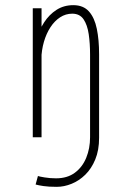

<svg xmlns="http://www.w3.org/2000/svg" viewBox="-20 -532 490 744"><path d="M127 150Q131.5 152 152.8 155.5Q174 159 197 159Q241 159 270.2 137.2Q299.5 115.5 314.2 79.2Q329 43 329 0L364 -2V2Q364 50 349.2 85.8Q334.5 121.5 310.5 145Q286.5 168.5 257.5 180.2Q228.5 192 200 192Q168.5 192 148.5 189Q128.5 186 118 183ZM107 0Q107 -109 107 -184Q107 -259 107 -308Q107 -357 107 -387.2Q107 -417.5 107 -436Q107 -454.5 107 -468.8Q107 -483 107 -500H141V-402V0ZM329 0V-321Q329 -363.5 323.8 -399.5Q318.5 -435.5 303.8 -457.2Q289 -479 260 -479Q234.5 -479 213 -465Q191.5 -451 175.5 -426.5Q159.5 -402 150.2 -370Q141 -338 140 -302H110Q110.5 -340 120.8 -377.2Q131 -414.5 150.8 -445Q170.5 -475.5 199 -493.8Q227.5 -512 264 -512Q303 -512 324.8 -487.5Q346.5 -463 355.2 -420.2Q364 -377.5 364 -322V0Z"/></svg>

Font: League Mono Thin Condensed
Style: Regular
Weight: 100
Width: 1
Designer: Tyler Finck
Foundry: The League of Moveable Type / Tyler Finck
Version: Version 2.300;RELEASE